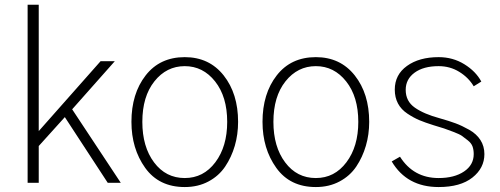

<svg xmlns="http://www.w3.org/2000/svg" viewBox="-20 -753 2059 791"><path d="M93.8 0V-733.4H139.6V-212.9L394.5 -501H453.1L277.3 -302.7L477.5 0H423.8L247.1 -270.5L139.6 -151.4V0Z M566.4 -251Q566.4 -148.4 614.7 -84Q663.1 -19.5 741.2 -19.5Q818.4 -19.5 867.2 -84.5Q916 -149.4 916 -251Q916 -354.5 866.2 -417.5Q816.4 -480.5 741.2 -480.5Q666 -480.5 616.2 -418Q566.4 -355.5 566.4 -251ZM521.5 -251Q521.5 -367.2 580.1 -442.4Q638.7 -517.6 741.2 -517.6Q841.8 -517.6 901.4 -442.4Q960.9 -367.2 960.9 -251Q960.9 -199.2 947.3 -152.3Q933.6 -105.5 907.7 -66.9Q881.8 -28.3 838.9 -5.4Q795.9 17.6 741.2 17.6Q634.8 17.6 578.1 -61.5Q521.5 -140.6 521.5 -251Z M1106.4 -251Q1106.4 -148.4 1154.8 -84Q1203.1 -19.5 1281.2 -19.5Q1358.4 -19.5 1407.2 -84.5Q1456.1 -149.4 1456.1 -251Q1456.1 -354.5 1406.2 -417.5Q1356.4 -480.5 1281.2 -480.5Q1206.1 -480.5 1156.2 -418Q1106.4 -355.5 1106.4 -251ZM1061.5 -251Q1061.5 -367.2 1120.1 -442.4Q1178.7 -517.6 1281.2 -517.6Q1381.8 -517.6 1441.4 -442.4Q1501 -367.2 1501 -251Q1501 -199.2 1487.3 -152.3Q1473.6 -105.5 1447.8 -66.9Q1421.9 -28.3 1378.9 -5.4Q1335.9 17.6 1281.2 17.6Q1174.8 17.6 1118.2 -61.5Q1061.5 -140.6 1061.5 -251Z M1593.8 -87.9 1627.9 -107.4Q1683.6 -19.5 1787.1 -19.5Q1851.6 -19.5 1891.6 -46.4Q1931.6 -73.2 1931.6 -118.2Q1931.6 -135.7 1926.8 -149.4Q1921.9 -163.1 1907.2 -174.8Q1892.6 -186.5 1882.8 -193.4Q1873 -200.2 1847.2 -210Q1821.3 -219.7 1810.1 -223.6Q1798.8 -227.5 1765.6 -237.3Q1731.4 -248 1708 -257.8Q1684.6 -267.6 1658.7 -284.7Q1632.8 -301.8 1619.6 -326.7Q1606.4 -351.6 1606.4 -383.8Q1606.4 -445.3 1656.7 -481.4Q1707 -517.6 1787.1 -517.6Q1845.7 -517.6 1893.1 -488.3Q1940.4 -459 1962.9 -417L1931.6 -397.5Q1910.2 -433.6 1872.1 -457Q1834 -480.5 1787.1 -480.5Q1724.6 -480.5 1688 -453.6Q1651.4 -426.8 1651.4 -382.8Q1651.4 -335.9 1689 -309.6Q1726.6 -283.2 1792 -265.6Q1830.1 -254.9 1856.4 -245.1Q1882.8 -235.4 1913.1 -218.3Q1943.4 -201.2 1959.5 -175.8Q1975.6 -150.4 1975.6 -118.2Q1975.6 -60.5 1926.3 -21.5Q1877 17.6 1787.1 17.6Q1656.2 17.6 1593.8 -87.9Z"/></svg>

Font: Gothic A1 ExtraLight
Style: Regular
Weight: 275
Designer: HanYang I&C Co.,Ltd.
Foundry: HanYang I&C Co.,Ltd.
Version: Version 2.50